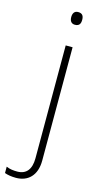

<svg xmlns="http://www.w3.org/2000/svg" viewBox="-196 -767 557 1050"><g transform="rotate(15 83.0 -242.0)"><path d="M78 -688C78 -667 87 -652 108 -652C133 -652 140 -667 140 -688C140 -709 133 -724 108 -724C87 -724 78 -709 78 -688ZM13 240C80 240 128 197 128 112V-530H89V109C89 172 62 205 11 205C-10 205 -31 203 -51 194V230C-35 236 -14 240 13 240Z"/></g></svg>

Font: Noto Sans Tamil ExtraLight
Style: Regular
Weight: 200
Designer: Jelle Bosma - Monotype Design Team
Foundry: Monotype Imaging Inc.
Version: Version 2.004